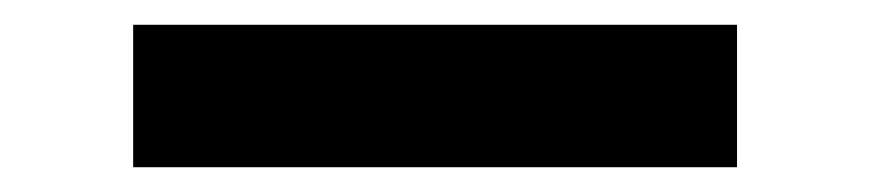

<svg xmlns="http://www.w3.org/2000/svg" viewBox="-20 -20 703 155"><path d="M87.5 0H575V115H87.5Z"/></svg>

Font: Trafiko Sans Variable
Style: Regular
Weight: 400
Designer: Gumpita Rahayu / Trafiko
Foundry: Tokotype / Trafiko
Version: Version 0.001;FEAKit 1.0